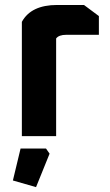

<svg xmlns="http://www.w3.org/2000/svg" viewBox="-20 -548 444 773"><path d="M68 0V-460Q105.1 -528 210.1 -528H318.1L378.1 -483.3V-407.9H247Q216.8 -407.9 206 -393.1V0ZM31.9 178.6 62.8 50H165.2L179.6 70.7L125.1 205.4Z"/></svg>

Font: Oxanium ExtraLight
Style: Regular
Weight: 200
Designer: Severin Meyer
Version: Version 2.000